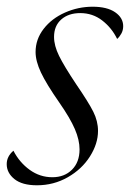

<svg xmlns="http://www.w3.org/2000/svg" viewBox="-44 -540 387 572"><path d="M232 -520Q275 -520 299 -503.5Q323 -487 323 -462Q323 -450 317.5 -440Q312 -430 305 -424Q289 -457 260.5 -479Q232 -501 195 -501Q160 -501 138.5 -482Q117 -463 117 -430Q117 -404 132 -373.5Q147 -343 183 -289Q220 -235 234 -207Q248 -179 248 -150Q248 -112 224 -74Q200 -36 158 -12Q116 12 66 12Q22 12 -1 -6.5Q-24 -25 -24 -51Q-24 -74 -4 -91Q14 -56 44.5 -34Q75 -12 112 -12Q148 -12 170.5 -34.5Q193 -57 193 -95Q193 -123 179 -155.5Q165 -188 133 -234Q94 -290 78 -324Q62 -358 62 -385Q62 -423 86 -454Q110 -485 149.5 -502.5Q189 -520 232 -520Z"/></svg>

Font: Nyght Serif Light Italic
Style: Regular
Weight: 300
Italic angle: -16°
Designer: Maksym Kobuzan
Version: Version 0.410